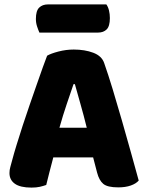

<svg xmlns="http://www.w3.org/2000/svg" viewBox="-20 -841 667 872"><path d="M159 -693Q154 -704 148.5 -720.5Q143 -737 143 -755Q143 -792 158 -806.5Q173 -821 198 -821H463Q471 -810 475 -793.5Q479 -777 479 -759Q479 -722 464.5 -707.5Q450 -693 425 -693ZM403 -126H222Q212 -90 204.5 -59Q197 -28 190 -1Q176 4 160.5 7.5Q145 11 123 11Q72 11 47.5 -6.5Q23 -24 23 -55Q23 -69 27 -83Q31 -97 36 -116Q43 -143 55.5 -183.5Q68 -224 83 -270.5Q98 -317 115 -365.5Q132 -414 147 -457.5Q162 -501 174.5 -535.5Q187 -570 194 -588Q211 -598 245.5 -607Q280 -616 315 -616Q365 -616 403.5 -601.5Q442 -587 453 -555Q471 -504 492 -435Q513 -366 534 -292.5Q555 -219 575 -147.5Q595 -76 610 -21Q598 -7 574 1.5Q550 10 517 10Q468 10 449 -6Q430 -22 421 -57ZM314 -459Q300 -418 283 -368Q266 -318 250 -261H374Q360 -318 345.5 -368.5Q331 -419 320 -459Z"/></svg>

Font: Baloo Paaji 2 ExtraBold
Style: Regular
Weight: 800
Designer: Shuchita Grover, Noopur Datye and Ek Type
Foundry: Ek Type
Version: Version 1.640;hotconv 1.0.111;makeotfexe 2.5.65597; ttfautoh